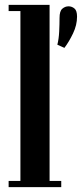

<svg xmlns="http://www.w3.org/2000/svg" viewBox="-20 -770 342 790"><path d="M15.5 0V-25.5H64V-724.5H15.5V-750H184V-25.5H232V0ZM216 -586Q222 -609.5 223.5 -640Q225 -670.5 225 -696.5Q225 -724.5 236.5 -734.2Q248 -744 262 -744Q275.5 -744 286.2 -735.2Q297 -726.5 297 -701.5Q297 -667 280.5 -632.5Q264 -598 245 -573Z"/></svg>

Font: Imbue 50pt
Style: Bold
Weight: 700
Designer: Tyler Finck
Foundry: Etcetera Type Company
Version: Version 1.102; ttfautohint (v1.8.3)